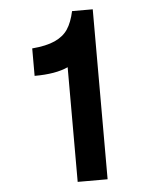

<svg xmlns="http://www.w3.org/2000/svg" viewBox="-52 -755 658 799"><g transform="rotate(-5 277.5 -355.0)"><path d="M100.1 -569.8Q159.7 -574.7 195.6 -591.1Q231.4 -607.4 250 -635.3Q268.6 -663.1 278.8 -710H365.2V0H240.2V-479Q188.5 -455.1 100.1 -455.1Z"/></g></svg>

Font: Miedinger*
Style: Bold
Weight: 700
Version: Version 001.000